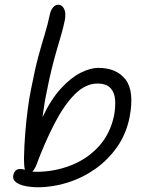

<svg xmlns="http://www.w3.org/2000/svg" viewBox="-20 -779 619 809"><path d="M140 10Q113 10 87.5 5Q62 0 47 -11.5Q32 -23 36 -41Q42 -67 65 -67Q72 -67 85 -64Q81 -78 81 -110Q82 -165 86.5 -220Q91 -275 97.5 -323Q104 -371 111 -404Q127 -487 141.5 -540.5Q156 -594 168.5 -634.5Q181 -675 190 -718Q193 -734 202.5 -746.5Q212 -759 226 -759Q241 -759 250 -742Q259 -725 253 -693Q246 -660 237.5 -631Q229 -602 219.5 -569.5Q210 -537 199 -493.5Q188 -450 176 -388Q171 -365 167 -339.5Q163 -314 159 -285Q195 -361 237 -406.5Q279 -452 320 -472.5Q361 -493 394 -493Q471 -493 509 -444Q547 -395 526 -285Q512 -215 474 -160.5Q436 -106 382.5 -68Q329 -30 266 -10Q203 10 140 10ZM131 -78Q124 -63 116 -56Q124 -55 131 -55Q210 -55 279.5 -82.5Q349 -110 397 -163Q445 -216 461 -294Q467 -328 465 -358.5Q463 -389 445.5 -408Q428 -427 390 -427Q341 -427 296 -382.5Q251 -338 210 -259Q169 -180 131 -78Z"/></svg>

Font: Shantell Sans Normal
Style: Italic
Weight: 300
Italic angle: -11.31°
Designer: Stephen Nixon, Anya Danilova, Shantell Martin
Foundry: Arrow Type
Version: Version 1.008;[a672d596b]